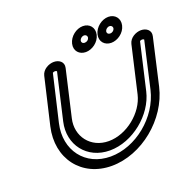

<svg xmlns="http://www.w3.org/2000/svg" viewBox="-133 -883 1061 1046"><g transform="rotate(-20 397.0 -360.0)"><path d="M792.7 -562.7C800.6 -597.1 771.9 -615.6 742.8 -615.6C713.7 -615.6 676.5 -597 668.5 -562.6C668.5 -562.6 632 -404.1 606.2 -292.6C583.8 -195.4 478 -107.5 372.8 -107.5C267.6 -107.5 202.4 -195.4 224.9 -292.6C250.6 -404.1 287.2 -562.6 287.2 -562.6C295.2 -597 266.5 -615.6 237.4 -615.6C208.3 -615.6 171.1 -596.9 163.2 -562.7C163.2 -562.7 137.4 -454.2 100.1 -292.6C59.6 -117.4 168.1 25 342.2 25C516.3 25 690.6 -117.4 731 -292.6C768.3 -454.2 792.7 -562.7 792.7 -562.7ZM742.4 -561.6C739.8 -550.1 716.2 -445.1 681 -292.6C646.9 -144.8 499.9 -25 353.8 -25C207.6 -25 116 -144.8 150.1 -292.6C185.4 -445.6 210.4 -551.1 212.9 -561.6C214.3 -562.8 219.2 -565.6 225.9 -565.6C232.8 -565.6 236.4 -562.5 237 -561.6C233.7 -547.4 199.4 -398.8 174.9 -292.6C145.8 -166.8 228.7 -57.5 361.3 -57.5C493.9 -57.5 627.2 -166.8 656.2 -292.6C680.8 -399.1 715.3 -548.8 718.3 -561.6C719.7 -562.8 724.6 -565.6 731.3 -565.6C738.2 -565.6 741.8 -562.5 742.4 -561.6ZM432.5 -656C419.6 -656 413.3 -665.1 415.5 -674.8C417.9 -685.1 429.5 -694.8 441.4 -694.8C453.3 -694.8 460.4 -685.1 458 -674.8C455.8 -665.1 445.3 -656 432.5 -656ZM420.9 -606C458 -606 498.7 -634.4 508 -674.8C517.2 -714.4 491 -744.8 452.9 -744.8C414.8 -744.8 374.7 -714.4 365.5 -674.8C356.2 -634.4 383.8 -606 420.9 -606ZM580 -656C567.1 -656 560.8 -665.1 563 -674.8C565.4 -685.1 577 -694.8 588.9 -694.8C600.8 -694.8 607.9 -685.1 605.5 -674.8C603.3 -665.1 592.8 -656 580 -656ZM568.4 -606C605.5 -606 646.2 -634.4 655.5 -674.8C664.7 -714.4 638.5 -744.8 600.4 -744.8C562.3 -744.8 522.2 -714.4 513 -674.8C503.7 -634.4 531.3 -606 568.4 -606Z"/></g></svg>

Font: Hi.
Style: Regular
Weight: 400
Designer: Mew Too, Robert Jablonski
Foundry: Cannot Into Space Fonts
Version: Version 1.996